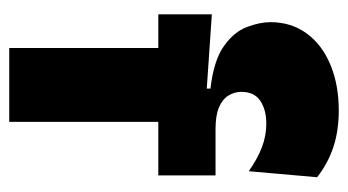

<svg xmlns="http://www.w3.org/2000/svg" viewBox="-189 -565 754 416"><g transform="rotate(90 188.0 -357.0)"><path d="M84 0V-323H11V-439L172 -428V-436Q111 -443 80 -465Q49 -487 38.5 -515Q28 -543 28 -566Q28 -611 52.5 -644.5Q77 -678 120.5 -696Q164 -714 219 -714Q264 -714 299.5 -702Q335 -690 364 -667L351 -519Q324 -538 299 -547.5Q274 -557 248 -557Q218 -557 198.5 -544Q179 -531 179 -503Q179 -488 187 -475Q195 -462 212.5 -454.5Q230 -447 260 -447H360V-323H244V0Z"/></g></svg>

Font: Bricolage Grotesque 96pt ExtraBold
Style: Regular
Weight: 800
Designer: Mathieu Triay
Foundry: Atelier Triay
Version: Version 1.001;gftools[0.9.33.dev8+g029e19f]